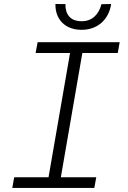

<svg xmlns="http://www.w3.org/2000/svg" viewBox="-20 -917 627 937"><path d="M163.6 -710.9H564L554.7 -658.2H381.8L276.9 -51.8H449.7L440.4 0H40L49.3 -51.8H216.8L321.8 -658.2H153.8ZM522.5 -897.5Q518.1 -868.2 505.6 -844.7Q493.2 -821.3 473.9 -804.7Q454.6 -788.1 429.4 -779.5Q404.3 -771 374.5 -771.5Q346.2 -772 323 -781Q299.8 -790 283.4 -806.6Q267.1 -823.2 258.5 -846.2Q250 -869.1 250.5 -897.5L299.3 -897Q298.3 -859.4 317.4 -836.9Q336.4 -814.5 375.5 -813.5Q396 -813 412.1 -818.8Q428.2 -824.7 440.7 -835.7Q453.1 -846.7 461.7 -862.3Q470.2 -877.9 475.1 -896.5Z"/></svg>

Font: Roboto Mono Light
Style: Italic
Weight: 300
Designer: Google
Version: Version 2.000985; 2015; ttfautohint (v1.3)